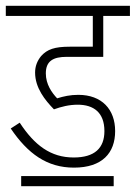

<svg xmlns="http://www.w3.org/2000/svg" viewBox="-20 -642 468 662"><path d="M248 -281C303 -281 340 -254 340 -190C340 -131 306 -99 234 -99C155 -99 99 -141 48 -219L17 -199C76 -112 142 -64 235 -64C333 -64 377 -115 377 -190C377 -265 331 -315 250 -315C222 -315 200 -310 177 -303C159 -322 138 -351 138 -389C138 -432 164 -446 210 -446H336V-587H428V-622H0V-587H300V-481H221C168 -481 143 -472 122 -449C108 -432 101 -413 101 -392C101 -339 135 -297 166 -265C191 -274 218 -281 248 -281ZM53 -35V0H372V-35Z"/></svg>

Font: Noto Sans ExtraCondensed ExtraLight
Style: Regular
Weight: 200
Width: 2
Designer: Monotype Design Team
Foundry: Monotype Imaging Inc.
Version: Version 2.013